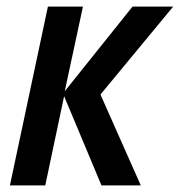

<svg xmlns="http://www.w3.org/2000/svg" viewBox="-20 -561 544 581"><path d="M125 -541H231L176 -285L381 -541H504L284 -275L406 0H287L174 -270L117 0H10Z"/></svg>

Font: Noto Sans UI NarrowMedium
Style: Italic
Weight: 500
Width: 4
Italic angle: -12°
Designer: Monotype Design Team
Foundry: Monotype Imaging Inc.
Version: Version 1.001